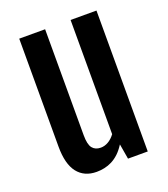

<svg xmlns="http://www.w3.org/2000/svg" viewBox="-127 -762 753 861"><g transform="rotate(-20 249.5 -332.0)"><path d="M64.5 -672.4V-157.2C64.5 -101.9 75.1 -60.5 96.4 -33.2C117.8 -5.9 148.1 7.8 187.5 7.8C199.9 7.8 212.2 6.5 224.6 3.9C237 1.3 249.1 -3 261 -9C272.9 -15.1 284.3 -23.2 295.2 -33.4C306.1 -43.7 316.4 -56.5 326.2 -71.8H326.7L338.9 0H433.1V-672.4H309.6V-127.4C300.1 -114.7 289.6 -105 277.8 -98.1C266.1 -91.3 254.1 -87.9 241.7 -87.9C224.1 -87.9 210.8 -93.7 201.7 -105.2C192.5 -116.8 188 -137.4 188 -167V-672.4Z"/></g></svg>

Font: Fjalla One
Style: Regular
Weight: 400
Designer: Irina Smirnova
Foundry: Irina Smirnova
Version: Version 1.001